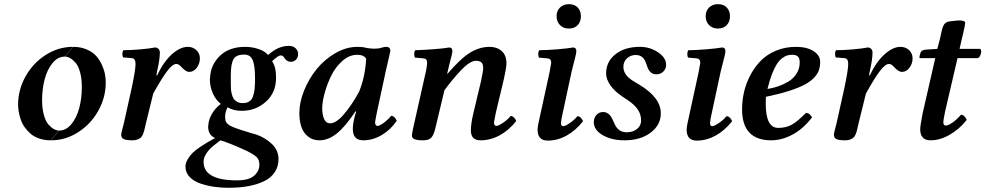

<svg xmlns="http://www.w3.org/2000/svg" viewBox="-20 -664 4732 922"><path d="M292 -392.1 331.1 -439Q367.2 -439 395.8 -426.8Q424.3 -414.6 441.2 -396Q458 -377.4 469 -353.3Q480 -329.1 483.9 -308.1Q487.8 -287.1 487.8 -267.1Q487.8 -196.8 452.6 -133.1Q417.5 -69.3 356.4 -29.8Q295.4 9.8 225.1 9.8L264.2 -37.1Q297.4 -37.1 322.8 -67.9Q348.1 -98.6 360.6 -145.5Q373 -192.4 373 -246.1Q373 -286.6 364.5 -317.1Q356 -347.7 342.8 -362.8Q329.6 -377.9 316.7 -385Q303.7 -392.1 292 -392.1ZM263.2 -37.1 224.1 9.8Q193.8 9.8 168.7 1.2Q143.6 -7.3 127 -21.7Q110.4 -36.1 98.1 -53.5Q85.9 -70.8 79.3 -90.8Q72.8 -110.8 69.8 -128.4Q66.9 -146 66.9 -162.1Q66.9 -232.4 102.3 -296.4Q137.7 -360.4 198.7 -399.7Q259.8 -439 330.1 -439L291 -392.1Q257.8 -392.1 232.4 -361.3Q207 -330.6 194.6 -283.7Q182.1 -236.8 182.1 -183.1Q182.1 -142.6 190.7 -112.1Q199.2 -81.5 212.4 -66.4Q225.6 -51.3 238.5 -44.2Q251.5 -37.1 263.2 -37.1Z M562 -17.1Q562 -23.9 567.6 -44.2Q573.2 -64.5 574.7 -71.8L612.8 -243.2Q630.9 -329.1 630.9 -356.9Q630.9 -383.8 612.8 -384.8L571.8 -388.2Q567.4 -394.5 567.6 -405.8Q567.9 -417 572.8 -422.9Q606.9 -422.9 652.3 -426.8Q697.8 -430.7 724.6 -436Q734.4 -436 741 -429.4Q747.6 -422.9 747.6 -412.1Q747.6 -377.9 734.9 -324.2L731 -303.2L733.9 -300.8Q765.6 -367.7 805.4 -403.3Q845.2 -439 881.8 -439Q906.2 -439 923.1 -423.3Q939.9 -407.7 939.9 -383.8Q939.9 -359.4 925.3 -339.1Q910.6 -318.8 888.7 -318.8Q872.1 -318.8 850.6 -342.8Q838.4 -356.9 826.7 -356.9Q808.1 -356.9 781.5 -321Q754.9 -285.2 715.8 -214.8L680.7 -71.8Q679.2 -66.4 676.3 -53Q673.3 -39.6 671.6 -33.2Q669.9 -26.9 665.5 -17.1Q661.1 -7.3 655.5 -2.7Q649.9 2 640.1 5.9Q630.4 9.8 617.7 9.8Q587.4 9.8 574.7 4.2Q562 -1.5 562 -17.1Z M1204.6 -291Q1204.6 -347.2 1193.8 -374.5Q1183.1 -401.9 1152.8 -401.9Q1112.8 -401.9 1100.6 -378.7Q1088.4 -355.5 1088.4 -304.2V-282.2V-263.2Q1088.4 -247.6 1089.1 -236.3Q1089.8 -225.1 1093.3 -211.4Q1096.7 -197.8 1102.5 -189.2Q1108.4 -180.7 1119.4 -174.8Q1130.4 -168.9 1145.5 -168.9Q1164.6 -168.9 1176.8 -176.8Q1189 -184.6 1194.6 -200.7Q1200.2 -216.8 1202.1 -232.2Q1204.1 -247.6 1204.6 -272ZM1038.6 9.8Q999 38.6 983.9 55.7Q958 85 957.5 112.8Q957.5 202.1 1117.7 202.1Q1175.3 202.1 1200.4 179.7Q1225.6 157.2 1225.6 127Q1225.6 105 1214.4 92.3Q1203.1 79.6 1165.5 61Q1161.6 58.6 1150.4 54.2Q1125 42 1087.9 27.3Q1050.8 12.7 1038.6 9.8ZM1305.7 -291Q1305.7 -219.2 1256.8 -175.5Q1208 -131.8 1140.6 -131.8Q1101.1 -131.8 1072.8 -148.9Q1056.6 -117.2 1062.5 -87.9V-85Q1067.9 -66.9 1096.2 -54.9Q1124.5 -43 1190.9 -23.4Q1194.3 -22.5 1195.8 -22Q1198.2 -21.5 1203.1 -20Q1208 -18.6 1210.4 -18.1Q1254.9 -2.4 1286.1 27.8Q1317.4 58.1 1317.4 100.1Q1317.4 136.2 1299.1 163.3Q1280.8 190.4 1247.8 206.3Q1214.8 222.2 1172.1 230Q1129.4 237.8 1076.7 237.8Q1042.5 237.8 1009.5 233.2Q976.6 228.5 943.8 217.8Q911.1 207 890.9 186Q870.6 165 870.6 136.2Q870.6 119.1 881.1 101.3Q891.6 83.5 904.5 70.6Q917.5 57.6 940.4 42.2Q963.4 26.9 976.8 19Q990.2 11.2 1012.7 -1Q979.5 -16.1 979.5 -56.2Q979.5 -61 980.5 -64Q981.9 -89.8 997.8 -117.4Q1013.7 -145 1040.5 -165Q1015.6 -184.1 1001.7 -216.6Q987.8 -249 987.8 -283.2Q987.8 -289.1 988.8 -292Q991.7 -353 1036.1 -396Q1080.6 -439 1156.7 -439Q1190.9 -439 1221.2 -428.7Q1251.5 -418.5 1267.6 -399.9Q1315.4 -443.8 1367.7 -443.8Q1386.7 -443.8 1399.2 -432.4Q1411.6 -420.9 1411.6 -404.8Q1411.6 -388.2 1401.6 -377.7Q1391.6 -367.2 1376.5 -367.2Q1356.9 -367.2 1344.7 -387.2Q1338.4 -397.9 1327.6 -397.9Q1316.4 -397.9 1286.6 -370.1Q1305.7 -343.3 1305.7 -291Z M1704.6 -224.1Q1733.9 -296.4 1738.3 -381.8Q1727.1 -400.9 1695.3 -400.9Q1657.7 -400.9 1624.8 -372.1Q1591.8 -343.3 1571.3 -301.8Q1550.8 -260.3 1539.1 -217.5Q1527.3 -174.8 1527.3 -143.1Q1527.3 -113.3 1536.4 -92.5Q1545.4 -71.8 1565.4 -71.8Q1594.7 -71.8 1632.6 -116.5Q1670.4 -161.1 1704.6 -224.1ZM1834.5 -439Q1854.5 -439 1854.5 -418.9Q1851.6 -405.8 1845 -376.7Q1838.4 -347.7 1831.5 -317.9L1789.6 -123Q1781.2 -81.1 1781.2 -76.2Q1781.2 -68.4 1784.4 -63.7Q1787.6 -59.1 1792.5 -59.1Q1801.3 -59.1 1820.6 -72.5Q1839.8 -85.9 1858.4 -107.9Q1874.5 -107.9 1885.3 -84Q1856 -41 1813.2 -15.6Q1770.5 9.8 1724.1 9.8Q1674.3 9.8 1674.3 -44.9Q1674.3 -70.8 1684.6 -108.9L1690.4 -127.9L1687.5 -129.9Q1639.6 -57.6 1598.4 -23.9Q1557.1 9.8 1514.2 9.8Q1480.5 9.8 1458 -9.3Q1435.5 -28.3 1426.5 -56.6Q1417.5 -85 1417.5 -121.1Q1417.5 -172.9 1440.4 -229.5Q1463.4 -286.1 1500.7 -332.3Q1538.1 -378.4 1590.3 -408.7Q1642.6 -439 1696.3 -439Q1721.7 -439 1739.3 -434.1Q1759.3 -430.2 1777.3 -430.2Q1799.3 -430.2 1812.5 -435.1Q1826.2 -439 1834.5 -439Z M1958 -13.2Q1958 -20 1963.4 -45.9L2026.4 -326.2Q2031.2 -353 2031.2 -362.8Q2031.2 -382.3 2013.2 -383.8L1973.1 -387.2Q1968.8 -393.6 1969 -405.3Q1969.2 -417 1974.1 -422.9Q2010.7 -423.8 2062.3 -427.7Q2113.8 -431.6 2137.2 -436Q2152.3 -436 2152.3 -418.9Q2152.3 -412.1 2148.9 -397.9Q2145.5 -383.8 2139.4 -360.8Q2133.3 -337.9 2129.4 -318.8L2127 -310.1H2129.4Q2191.9 -383.3 2237.3 -411.1Q2282.7 -439 2331.1 -439Q2366.7 -439 2389.4 -418.7Q2412.1 -398.4 2412.1 -358.9Q2412.1 -340.3 2399.4 -283.2L2361.3 -124Q2352.1 -78.6 2352.1 -74.2Q2352.1 -67.9 2355.5 -63.5Q2358.9 -59.1 2363.3 -59.1Q2372.1 -59.1 2393.3 -72.8Q2414.6 -86.4 2432.1 -106.9Q2441.4 -106.9 2448.7 -99.1Q2456.1 -91.3 2459 -83Q2424.3 -38.6 2379.9 -14.4Q2335.4 9.8 2288.1 9.8Q2241.2 9.8 2241.2 -37.1Q2241.2 -69.3 2252 -115.2L2290 -274.9Q2300.3 -323.2 2300.3 -335.9Q2300.3 -356 2292 -364Q2283.7 -372.1 2265.1 -372.1Q2251 -372.1 2232.4 -360.1Q2213.9 -348.1 2192.6 -325.4Q2171.4 -302.7 2153.8 -281.5Q2136.2 -260.3 2114.3 -231L2070.3 -46.9Q2063 -16.1 2051.3 -3.2Q2039.6 9.8 2012.2 9.8Q1982.9 9.8 1970.5 4.4Q1958 -1 1958 -13.2Z M2724.6 -318.8 2682.6 -123Q2673.8 -84.5 2673.8 -73.2Q2673.8 -58.1 2684.6 -58.1Q2693.4 -58.1 2714.4 -71.8Q2735.4 -85.4 2752.9 -106Q2762.2 -106 2769.5 -98.1Q2776.9 -90.3 2779.8 -82Q2745.1 -37.6 2701.2 -13.2Q2657.2 11.2 2610.8 11.2Q2561.5 11.2 2561.5 -41Q2561.5 -58.6 2574.7 -113.8L2619.6 -319.8Q2627 -360.8 2627 -362.8Q2627 -382.3 2608.9 -383.8L2568.8 -387.2Q2564.5 -393.6 2564.7 -405.3Q2564.9 -417 2569.8 -422.9Q2604 -422.9 2656 -427.2Q2708 -431.6 2731.9 -436Q2747.6 -436 2747.6 -418.9Q2747.6 -411.6 2744.6 -398.4Q2741.7 -385.3 2735.1 -360.4Q2728.5 -335.4 2724.6 -318.8ZM2711.9 -644Q2738.8 -644 2754.2 -627.9Q2769.5 -611.8 2769.5 -585.9Q2769.5 -559.6 2753.9 -543.2Q2738.3 -526.9 2711.9 -526.9Q2685.5 -526.9 2669.2 -543.5Q2652.8 -560.1 2652.8 -585.9Q2652.8 -611.8 2669.2 -627.9Q2685.5 -644 2711.9 -644Z M2831.5 -77.1Q2831.5 -98.1 2844.2 -112.1Q2856.9 -126 2875.5 -126Q2892.6 -126 2903.6 -116Q2914.6 -106 2920.9 -91.6Q2927.2 -77.1 2934.1 -63Q2940.9 -48.8 2954.8 -38.8Q2968.8 -28.8 2989.7 -28.8Q3019.5 -28.8 3039.1 -44.7Q3058.6 -60.5 3058.6 -85Q3058.6 -114.3 3043 -137.7Q3027.3 -161.1 2994.6 -183.1L2968.8 -200.2Q2932.1 -224.6 2911.4 -253.9Q2890.6 -283.2 2890.6 -311Q2890.6 -368.2 2935.5 -403.6Q2980.5 -439 3052.7 -439Q3101.6 -439 3140.1 -412.8Q3178.7 -386.7 3178.7 -353Q3178.7 -333.5 3165.3 -320.3Q3151.9 -307.1 3132.3 -307.1Q3115.2 -307.1 3105 -316.7Q3094.7 -326.2 3089.8 -339.8Q3085 -353.5 3079.8 -367.2Q3074.7 -380.9 3063.2 -390.4Q3051.8 -399.9 3032.7 -399.9Q3007.8 -399.9 2990.7 -383.8Q2973.6 -367.7 2973.6 -342.8Q2973.6 -305.2 3017.6 -276.9L3049.3 -257.8Q3153.3 -195.3 3153.3 -120.1Q3153.3 -63.5 3104.2 -26.9Q3055.2 9.8 2979.5 9.8Q2916.5 9.8 2874 -15.1Q2831.5 -40 2831.5 -77.1Z M3440.4 -318.8 3398.4 -123Q3389.6 -84.5 3389.6 -73.2Q3389.6 -58.1 3400.4 -58.1Q3409.2 -58.1 3430.2 -71.8Q3451.2 -85.4 3468.8 -106Q3478 -106 3485.4 -98.1Q3492.7 -90.3 3495.6 -82Q3460.9 -37.6 3417 -13.2Q3373 11.2 3326.7 11.2Q3277.3 11.2 3277.3 -41Q3277.3 -58.6 3290.5 -113.8L3335.4 -319.8Q3342.8 -360.8 3342.8 -362.8Q3342.8 -382.3 3324.7 -383.8L3284.7 -387.2Q3280.3 -393.6 3280.5 -405.3Q3280.8 -417 3285.6 -422.9Q3319.8 -422.9 3371.8 -427.2Q3423.8 -431.6 3447.8 -436Q3463.4 -436 3463.4 -418.9Q3463.4 -411.6 3460.4 -398.4Q3457.5 -385.3 3450.9 -360.4Q3444.3 -335.4 3440.4 -318.8ZM3427.7 -644Q3454.6 -644 3470 -627.9Q3485.4 -611.8 3485.4 -585.9Q3485.4 -559.6 3469.7 -543.2Q3454.1 -526.9 3427.7 -526.9Q3401.4 -526.9 3385 -543.5Q3368.7 -560.1 3368.7 -585.9Q3368.7 -611.8 3385 -627.9Q3401.4 -644 3427.7 -644Z M3820.3 -363.8Q3820.3 -384.8 3811.5 -392.8Q3802.7 -400.9 3784.2 -400.9Q3770.5 -400.9 3759.3 -397.5Q3748 -394 3734.6 -383.5Q3721.2 -373 3710 -355.5Q3698.7 -337.9 3687 -307.9Q3675.3 -277.8 3665.5 -236.8Q3690.9 -240.7 3715.6 -249Q3740.2 -257.3 3764.9 -271.7Q3789.6 -286.1 3804.9 -310.1Q3820.3 -334 3820.3 -363.8ZM3658.2 -199.2Q3657.2 -191.4 3657.2 -165Q3657.2 -49.8 3717.3 -49.8Q3753.4 -49.8 3780.8 -64.5Q3808.1 -79.1 3850.6 -122.1Q3859.4 -122.1 3867.4 -115.5Q3875.5 -108.9 3879.4 -100.1Q3836.9 -44.9 3785.6 -17.6Q3734.4 9.8 3683.6 9.8Q3543.5 9.8 3543.5 -139.2Q3543.5 -179.7 3552.5 -220.5Q3561.5 -261.2 3582 -300.8Q3602.5 -340.3 3631.8 -370.8Q3661.1 -401.4 3705.3 -420.2Q3749.5 -439 3802.2 -439Q3855 -439 3886.7 -418.5Q3918.5 -397.9 3918.5 -367.2Q3918.5 -344.7 3912.4 -326.9Q3906.2 -309.1 3889.2 -290.8Q3872.1 -272.5 3843.5 -257.3Q3814.9 -242.2 3768.6 -227.3Q3722.2 -212.4 3658.2 -199.2Z M3984.4 -17.1Q3984.4 -23.9 3990 -44.2Q3995.6 -64.5 3997.1 -71.8L4035.2 -243.2Q4053.2 -329.1 4053.2 -356.9Q4053.2 -383.8 4035.2 -384.8L3994.1 -388.2Q3989.7 -394.5 3990 -405.8Q3990.2 -417 3995.1 -422.9Q4029.3 -422.9 4074.7 -426.8Q4120.1 -430.7 4147 -436Q4156.7 -436 4163.3 -429.4Q4169.9 -422.9 4169.9 -412.1Q4169.9 -377.9 4157.2 -324.2L4153.3 -303.2L4156.2 -300.8Q4188 -367.7 4227.8 -403.3Q4267.6 -439 4304.2 -439Q4328.6 -439 4345.5 -423.3Q4362.3 -407.7 4362.3 -383.8Q4362.3 -359.4 4347.7 -339.1Q4333 -318.8 4311 -318.8Q4294.4 -318.8 4272.9 -342.8Q4260.7 -356.9 4249 -356.9Q4230.5 -356.9 4203.9 -321Q4177.2 -285.2 4138.2 -214.8L4103 -71.8Q4101.6 -66.4 4098.6 -53Q4095.7 -39.6 4094 -33.2Q4092.3 -26.9 4087.9 -17.1Q4083.5 -7.3 4077.9 -2.7Q4072.3 2 4062.5 5.9Q4052.7 9.8 4040 9.8Q4009.8 9.8 3997.1 4.2Q3984.4 -1.5 3984.4 -17.1Z M4410.2 -118.2 4471.2 -384.8H4400.9Q4395 -384.8 4395 -387.2Q4395 -394.5 4399.9 -409.2Q4403.8 -424.3 4427.7 -425.8L4481 -429.2L4494.1 -479Q4496.1 -486.8 4499 -501.2Q4502 -515.6 4503.9 -523.2Q4505.9 -530.8 4510 -540Q4514.2 -549.3 4521 -554.4Q4527.8 -559.6 4538.1 -561Q4575.7 -565.9 4585.9 -565.9Q4614.7 -565.9 4614.7 -554.2Q4614.7 -548.8 4611.8 -533.9Q4608.9 -519 4604 -498.3Q4599.1 -477.5 4598.1 -474.1L4587.9 -429.2H4687Q4694.8 -423.3 4690.2 -406Q4685.5 -388.7 4675.8 -384.8H4578.1L4518.1 -127Q4509.8 -84.5 4509.8 -78.1Q4509.8 -61 4522 -61Q4532.2 -61 4552 -74Q4571.8 -86.9 4594.7 -112.8Q4604 -112.8 4611.8 -104.7Q4619.6 -96.7 4622.1 -87.9Q4587.4 -43.9 4540.8 -17.1Q4494.1 9.8 4448.7 9.8Q4398.9 9.8 4398.9 -43.9Q4398.9 -58.6 4410.2 -118.2Z"/></svg>

Font: Common Serif SemiBold
Style: Italic
Weight: 600
Italic angle: -12°
Designer: Philipp H. Poll, Khaled Hosny
Foundry: Stefan Peev, Context Ltd.
Version: Version 1.026